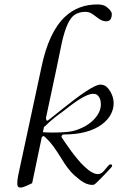

<svg xmlns="http://www.w3.org/2000/svg" viewBox="-20 -823 535 857"><path d="M70.8 14.2Q57.1 14.2 57.1 -2Q57.1 -21 61.5 -41.5L164.6 -521Q197.3 -680.7 271 -749Q329.6 -803.2 414.6 -803.2Q442.4 -803.2 456.1 -792Q479 -773.9 479 -760.3Q479 -728 453.6 -728Q436 -728 417.2 -742.4Q398.4 -756.8 387.7 -763.4Q377 -770 359.9 -770Q342.8 -770 328.6 -764.6Q314.5 -759.3 304.7 -750Q272.9 -718.8 252 -613.3Q242.7 -566.4 233.4 -522.9L185.1 -296.4Q186.5 -284.2 189.5 -284.2Q192.4 -284.2 199.7 -289.8Q207 -295.4 226.8 -311.3Q246.6 -327.1 269 -345Q291.5 -362.8 314.9 -380.6Q338.4 -398.4 360.4 -413.1Q409.2 -445.3 426.8 -445.3Q444.3 -445.3 454.8 -436.3Q465.3 -427.2 472.7 -414.1Q487.3 -388.7 487.3 -362.5Q487.3 -336.4 474.4 -312Q461.4 -287.6 434.6 -267.6Q373.5 -222.7 264.2 -222.7Q260.7 -222.7 257.6 -219.7Q254.4 -216.8 254.4 -213.9Q254.4 -210.9 258.3 -205.3Q262.2 -199.7 272.9 -183.8Q283.7 -168 296.9 -149.9Q310.1 -131.8 325.4 -113.3Q340.8 -94.7 356.4 -80.1Q392.1 -45.9 417 -45.9Q431.6 -45.9 444.3 -60.8Q457 -75.7 462.6 -82.5Q468.3 -89.4 474.4 -89.4Q480.5 -89.4 480.5 -81.5Q480.5 -78.6 444.8 -41.7Q409.2 -4.9 403.6 -1.2Q397.9 2.4 392.6 2.4Q366.2 2.4 338.4 -18.8Q310.5 -40 295.7 -57.1Q280.8 -74.2 268.6 -92.8Q256.3 -111.3 244.6 -130.4Q215.3 -177.7 191.4 -201.2L182.6 -210Q177.2 -215.3 174.8 -215.3Q167.5 -215.3 165.5 -206.1L123.5 -5.4Q117.7 -2.9 111.1 0.5Q104.5 3.9 97.7 6.8Q80.6 14.2 70.8 14.2ZM171.4 -232.9Q192.4 -231.4 215.3 -231.4Q289.1 -231.4 318.1 -241.5Q347.2 -251.5 366.7 -263.7Q386.2 -275.9 400.4 -291Q430.2 -322.8 430.2 -357.4Q430.2 -387.2 412.1 -400.4Q406.2 -404.3 395 -404.3Q359.4 -404.3 268.6 -331.5Q259.8 -324.7 246.1 -314.9Q209.5 -288.1 182.6 -261.2L176.3 -255.9Z"/></svg>

Font: Cardo-Italic
Style: Italic
Weight: 400
Italic angle: -12°
Designer: David J. Perry
Foundry: David J. Perry
Version: Version 0.991